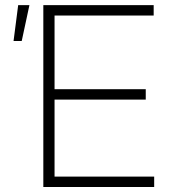

<svg xmlns="http://www.w3.org/2000/svg" viewBox="-20 -748 680 768"><path d="M153.3 0V-727.5H594.7V-686H198.2V-391.1H563V-349.6H198.2V-41.5H596.7V0ZM34.2 -584 52.7 -727.5H97.7L66.9 -584Z"/></svg>

Font: Inter 28pt ExtraLight
Style: Regular
Weight: 250
Designer: Rasmus Andersson
Foundry: rsms
Version: Version 4.001;git-66647c0bb